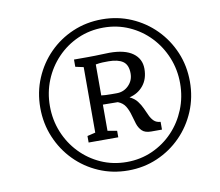

<svg xmlns="http://www.w3.org/2000/svg" viewBox="-90 -1023 1225 1071"><g transform="rotate(-10 523.0 -488.0)"><path d="M129 -489.5Q129 -578.5 161.8 -656Q194.5 -733.5 252.2 -792Q310 -850.5 387 -883.5Q464 -916.5 553 -916.5Q641.5 -916.5 718.2 -883.5Q795 -850.5 853 -792Q911 -733.5 943.8 -656Q976.5 -578.5 976.5 -489.5Q976.5 -400.5 943.8 -322.5Q911 -244.5 853 -185.8Q795 -127 718.2 -93.8Q641.5 -60.5 553 -60.5Q464 -60.5 387 -93.8Q310 -127 252.2 -185.8Q194.5 -244.5 161.8 -322.5Q129 -400.5 129 -489.5ZM183.5 -489.5Q183.5 -411.5 211.5 -342.5Q239.5 -273.5 289.8 -221Q340 -168.5 407.2 -138.5Q474.5 -108.5 553 -108.5Q630.5 -108.5 697.8 -138.5Q765 -168.5 815 -221Q865 -273.5 893 -342.5Q921 -411.5 921 -489.5Q921 -567 893 -635.8Q865 -704.5 815 -757Q765 -809.5 697.8 -839.5Q630.5 -869.5 553 -869.5Q474.5 -869.5 407.2 -839.5Q340 -809.5 289.8 -757Q239.5 -704.5 211.5 -635.8Q183.5 -567 183.5 -489.5ZM407 -300.5V-671.5L361 -681.5V-722.5H436Q461.5 -722.5 480 -723Q498.5 -723.5 517.2 -724.2Q536 -725 561.5 -725.5Q649 -725.5 694 -693Q739 -660.5 739 -604Q739 -547 709 -509.8Q679 -472.5 629.5 -461Q657 -448 672.2 -428Q687.5 -408 697.5 -386Q707.5 -364 716.5 -344.2Q725.5 -324.5 739.2 -311.2Q753 -298 776.5 -296.5V-252.5H715.5Q681 -252.5 664.2 -268.8Q647.5 -285 639.2 -310Q631 -335 623.8 -362.2Q616.5 -389.5 602.8 -412.2Q589 -435 560.5 -446L476 -447V-298.5L529 -289.5V-252.5H361V-289.5ZM476 -499Q484 -497.5 500.8 -496.8Q517.5 -496 535.2 -496Q553 -496 563.5 -496Q603 -496 630.8 -523.8Q658.5 -551.5 658.5 -591.5Q658.5 -640 630.5 -659.8Q602.5 -679.5 549 -679.5Q532.5 -679.5 515.5 -679Q498.5 -678.5 476 -674.5Z"/></g></svg>

Font: Merriweather 24pt Light
Style: Italic
Weight: 300
Italic angle: -7.8°
Version: Version 2.101